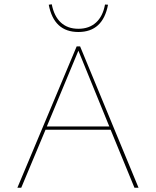

<svg xmlns="http://www.w3.org/2000/svg" viewBox="-20 -874 726 894"><path d="M495 -270H192L79 0H61L337 -658H353L625 0H606ZM489 -285 345 -638 198 -285ZM207 -852 221 -854Q232 -798 263.5 -769Q295 -740 345 -740Q395 -740 427 -769Q459 -798 469 -853L483 -852Q459 -725 345 -725Q231 -725 207 -852Z"/></svg>

Font: Ysabeau Thin
Style: Regular
Weight: 200
Designer: Christian Thalmann (Catharsis Fonts)
Version: Version 0.003